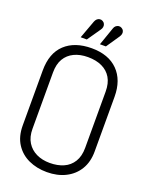

<svg xmlns="http://www.w3.org/2000/svg" viewBox="-164 -965 819 1059"><g transform="rotate(20 246.0 -435.5)"><path d="M258 -830Q264 -838 265.5 -847Q267 -856 263.5 -864.5Q260 -873 251 -878Q242 -883 233 -881.5Q224 -880 217.5 -874Q211 -868 207 -858L168 -752H204ZM369 -830Q375 -839 376.5 -848Q378 -857 374.5 -865Q371 -873 362 -878Q353 -883 344 -881.5Q335 -880 328 -874Q321 -868 318 -858L281 -752H316ZM34 -508V-186Q34 -121 62.5 -77Q91 -33 139 -11Q187 11 246 11Q308 11 355.5 -13Q403 -37 429.5 -81Q456 -125 456 -186V-507Q456 -605 401 -660.5Q346 -716 247 -716Q148 -716 91 -663Q34 -610 34 -508ZM91 -187V-517Q91 -566 110 -598Q129 -630 163.5 -646.5Q198 -663 244 -663Q292 -663 327 -646.5Q362 -630 381 -598Q400 -566 400 -517V-187Q400 -138 380 -105.5Q360 -73 325 -57.5Q290 -42 244 -42Q200 -42 165.5 -58.5Q131 -75 111 -107Q91 -139 91 -187Z"/></g></svg>

Font: Advent Pro
Style: Regular
Weight: 400
Designer: VivaRado, Andreas Kalpakidis
Foundry: VivaRado, Andreas Kalpakidis
Version: Version 3.000